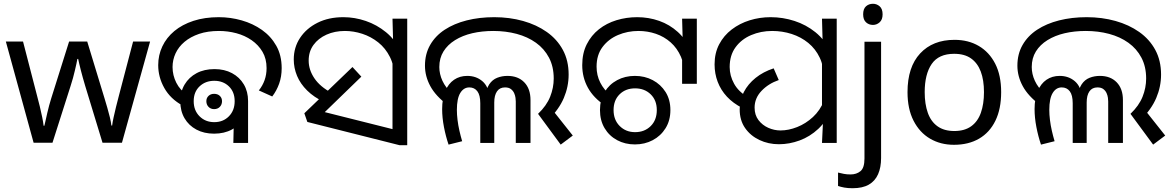

<svg xmlns="http://www.w3.org/2000/svg" viewBox="-20 -757 6210 1017"><path d="M431 -303Q425 -324 419 -344.5Q413 -365 408.5 -383.5Q404 -402 400 -418Q396 -434 394 -445H390Q388 -434 384.5 -418Q381 -402 376.5 -383Q372 -364 366.5 -343.5Q361 -323 354 -302L258 -1H158L11 -537H102L176 -251Q184 -222 191 -192.5Q198 -163 203.5 -136.5Q209 -110 211 -91H215Q218 -103 222 -121Q226 -139 230.5 -159Q235 -179 240.5 -199Q246 -219 251 -235L346 -537H442L534 -235Q541 -212 548.5 -186Q556 -160 562 -135.5Q568 -111 570 -92H574Q576 -109 581.5 -134.5Q587 -160 594.5 -190.5Q602 -221 610 -251L685 -537H775L626 -1H523Z M947 -198Q883 -233 850.5 -290.5Q818 -348 818 -412Q818 -465 840 -511.5Q862 -558 903.5 -592.5Q945 -627 1004.5 -646.5Q1064 -666 1139 -666Q1201 -666 1260.5 -649Q1320 -632 1367.5 -598.5Q1415 -565 1443.5 -514.5Q1472 -464 1472 -396Q1472 -351 1458.5 -313.5Q1445 -276 1422 -246L1351 -278Q1371 -303 1381.5 -332.5Q1392 -362 1392 -396Q1392 -446 1370.5 -482.5Q1349 -519 1313 -544Q1277 -569 1232 -581Q1187 -593 1140 -593Q1080 -593 1034.5 -577.5Q989 -562 957.5 -535.5Q926 -509 910 -474.5Q894 -440 894 -402Q894 -358 914 -318.5Q934 -279 971 -256L947 -198ZM1114 -49Q1061 -49 1020.5 -70.5Q980 -92 957.5 -130.5Q935 -169 935 -220Q935 -271 958 -309.5Q981 -348 1021.5 -369.5Q1062 -391 1116 -391Q1169 -391 1209 -369.5Q1249 -348 1271.5 -310Q1294 -272 1294 -222Q1294 -171 1271.5 -132Q1249 -93 1208.5 -71Q1168 -49 1114 -49ZM1115 -110Q1162 -110 1192.5 -141Q1223 -172 1223 -221Q1223 -270 1192.5 -299.5Q1162 -329 1115 -329Q1068 -329 1037 -299.5Q1006 -270 1006 -221Q1006 -172 1037 -141Q1068 -110 1115 -110ZM1114 -179Q1096 -179 1084.5 -191Q1073 -203 1073 -221Q1073 -238 1084.5 -249Q1096 -260 1114 -260Q1133 -260 1144.5 -249Q1156 -238 1156 -221Q1156 -203 1144.5 -191Q1133 -179 1114 -179ZM1220 -187 1294 -222V0H1216Z M1696 -217Q1643 -242 1607 -277.5Q1571 -313 1553.5 -355Q1536 -397 1536 -442Q1536 -506 1569.5 -556.5Q1603 -607 1662 -636.5Q1721 -666 1799 -666Q1859 -666 1917.5 -646Q1976 -626 2024.5 -586.5Q2073 -547 2101.5 -487Q2130 -427 2130 -347L2069 -344Q2069 -408 2045.5 -455Q2022 -502 1983.5 -532.5Q1945 -563 1899 -578Q1853 -593 1807 -593Q1753 -593 1709.5 -573.5Q1666 -554 1640.5 -519Q1615 -484 1615 -436Q1615 -387 1645.5 -342Q1676 -297 1737 -265L1696 -217ZM2059 -482 2063 -510 2059 -658H2137V12H2096L1608 -111L1592 -157L1847 -402L1894 -351L1664 -128L1657 -174L2119 -58L2059 -6Z M2830 -154Q2875 -197 2894 -244.5Q2913 -292 2913 -341Q2913 -404 2888 -451.5Q2863 -499 2819 -530.5Q2775 -562 2717 -577.5Q2659 -593 2593 -593Q2533 -593 2481.5 -581Q2430 -569 2390.5 -544.5Q2351 -520 2329 -484.5Q2307 -449 2307 -402Q2307 -365 2323.5 -329Q2340 -293 2377 -258L2351 -201Q2288 -248 2259.5 -300.5Q2231 -353 2231 -409Q2231 -471 2258.5 -519Q2286 -567 2335.5 -599.5Q2385 -632 2452 -649Q2519 -666 2598 -666Q2679 -666 2750.5 -646Q2822 -626 2876.5 -587.5Q2931 -549 2961.5 -492.5Q2992 -436 2992 -362Q2992 -298 2966.5 -238Q2941 -178 2885 -123L2899 -184L3014 -39L2950 9ZM2356 9Q2341 -35 2331.5 -84.5Q2322 -134 2322 -179Q2322 -235 2338.5 -274.5Q2355 -314 2385 -334.5Q2415 -355 2455 -355Q2502 -355 2535 -327Q2568 -299 2573 -243H2551Q2555 -286 2571.5 -310.5Q2588 -335 2613.5 -345Q2639 -355 2668 -355Q2724 -355 2757 -321Q2790 -287 2790 -227V0H2712V-220Q2712 -227 2710.5 -239Q2709 -251 2703.5 -263.5Q2698 -276 2686.5 -285Q2675 -294 2655 -294Q2627 -294 2612.5 -273Q2598 -252 2598 -214V0H2524V-210Q2524 -253 2508.5 -273.5Q2493 -294 2466 -294Q2436 -294 2418 -264.5Q2400 -235 2400 -175Q2400 -150 2403.5 -121.5Q2407 -93 2413.5 -64.5Q2420 -36 2428 -9L2356 9Z M3185 -198Q3124 -238 3094 -292.5Q3064 -347 3064 -412Q3064 -475 3088 -522.5Q3112 -570 3152.5 -602Q3193 -634 3245.5 -650Q3298 -666 3355 -666Q3416 -666 3471.5 -646.5Q3527 -627 3570.5 -587.5Q3614 -548 3639 -488.5Q3664 -429 3664 -348H3607Q3607 -410 3587 -456Q3567 -502 3532.5 -532.5Q3498 -563 3454 -578Q3410 -593 3362 -593Q3304 -593 3253.5 -571.5Q3203 -550 3171.5 -508Q3140 -466 3140 -404Q3140 -358 3159.5 -319.5Q3179 -281 3213 -254L3185 -198ZM3593 -475 3597 -513 3593 -658H3671V-313H3593ZM3343 8Q3291 8 3249 -14.5Q3207 -37 3182.5 -78Q3158 -119 3158 -174Q3158 -229 3182.5 -269.5Q3207 -310 3249 -332.5Q3291 -355 3343 -355Q3395 -355 3437.5 -332.5Q3480 -310 3505.5 -269.5Q3531 -229 3531 -174Q3531 -119 3505.5 -78Q3480 -37 3437.5 -14.5Q3395 8 3343 8ZM3344 -57Q3394 -57 3426.5 -89Q3459 -121 3459 -174Q3459 -226 3426.5 -257.5Q3394 -289 3344 -289Q3294 -289 3262 -257.5Q3230 -226 3230 -174Q3230 -122 3262.5 -89.5Q3295 -57 3344 -57Z M3912 -185Q3863 -210 3830.5 -245Q3798 -280 3781.5 -323.5Q3765 -367 3765 -416Q3765 -476 3789.5 -522.5Q3814 -569 3856 -601Q3898 -633 3951 -649.5Q4004 -666 4062 -666Q4127 -666 4188.5 -646Q4250 -626 4299 -586.5Q4348 -547 4377 -487Q4406 -427 4406 -347L4344 -344Q4344 -405 4322 -451.5Q4300 -498 4261.5 -529.5Q4223 -561 4173.5 -577Q4124 -593 4070 -593Q4010 -593 3958.5 -571Q3907 -549 3876 -506.5Q3845 -464 3845 -402Q3845 -356 3868.5 -313.5Q3892 -271 3941 -243L3912 -185ZM4106 7Q4050 7 4002.5 -15.5Q3955 -38 3926.5 -79Q3898 -120 3898 -178Q3898 -227 3920 -269.5Q3942 -312 3982.5 -344.5Q4023 -377 4078 -395L4105 -333Q4050 -314 4013.5 -275.5Q3977 -237 3977 -187Q3977 -148 3997.5 -121Q4018 -94 4049.5 -80Q4081 -66 4114 -66Q4157 -66 4202.5 -84Q4248 -102 4286 -137Q4324 -172 4345 -224L4383 -180Q4359 -116 4314.5 -74.5Q4270 -33 4215.5 -13Q4161 7 4106 7ZM4339 -106 4334 -144V-471L4338 -511L4334 -658H4412V0H4334Z M4496 240Q4471 240 4452 236.5Q4433 233 4419 228V157Q4434 161 4450 164Q4466 167 4485 167Q4517 167 4538 149.5Q4559 132 4559 83V-536H4647V80Q4647 130 4631 166Q4615 202 4582 221Q4549 240 4496 240ZM4552 -681Q4552 -710 4567 -723.5Q4582 -737 4604 -737Q4624 -737 4639.5 -723.5Q4655 -710 4655 -681Q4655 -653 4639.5 -639Q4624 -625 4604 -625Q4582 -625 4567 -639Q4552 -653 4552 -681Z M5283 -269Q5283 -180 5252.5 -117.5Q5222 -55 5166 -22.5Q5110 10 5033 10Q4962 10 4906.5 -22.5Q4851 -55 4819 -117.5Q4787 -180 4787 -269Q4787 -402 4854 -474Q4921 -546 5036 -546Q5109 -546 5164.5 -513.5Q5220 -481 5251.5 -419.5Q5283 -358 5283 -269ZM4878 -269Q4878 -206 4894.5 -159.5Q4911 -113 4946 -88Q4981 -63 5035 -63Q5089 -63 5124 -88Q5159 -113 5175.5 -159.5Q5192 -206 5192 -269Q5192 -333 5175 -378Q5158 -423 5123.5 -447.5Q5089 -472 5034 -472Q4952 -472 4915 -418Q4878 -364 4878 -269Z M5968 -154Q6013 -197 6032 -244.5Q6051 -292 6051 -341Q6051 -404 6026 -451.5Q6001 -499 5957 -530.5Q5913 -562 5855 -577.5Q5797 -593 5731 -593Q5671 -593 5619.5 -581Q5568 -569 5528.5 -544.5Q5489 -520 5467 -484.5Q5445 -449 5445 -402Q5445 -365 5461.5 -329Q5478 -293 5515 -258L5489 -201Q5426 -248 5397.5 -300.5Q5369 -353 5369 -409Q5369 -471 5396.5 -519Q5424 -567 5473.5 -599.5Q5523 -632 5590 -649Q5657 -666 5736 -666Q5817 -666 5888.5 -646Q5960 -626 6014.5 -587.5Q6069 -549 6099.5 -492.5Q6130 -436 6130 -362Q6130 -298 6104.5 -238Q6079 -178 6023 -123L6037 -184L6152 -39L6088 9ZM5494 9Q5479 -35 5469.5 -84.5Q5460 -134 5460 -179Q5460 -235 5476.5 -274.5Q5493 -314 5523 -334.5Q5553 -355 5593 -355Q5640 -355 5673 -327Q5706 -299 5711 -243H5689Q5693 -286 5709.5 -310.5Q5726 -335 5751.5 -345Q5777 -355 5806 -355Q5862 -355 5895 -321Q5928 -287 5928 -227V0H5850V-220Q5850 -227 5848.5 -239Q5847 -251 5841.5 -263.5Q5836 -276 5824.5 -285Q5813 -294 5793 -294Q5765 -294 5750.5 -273Q5736 -252 5736 -214V0H5662V-210Q5662 -253 5646.5 -273.5Q5631 -294 5604 -294Q5574 -294 5556 -264.5Q5538 -235 5538 -175Q5538 -150 5541.5 -121.5Q5545 -93 5551.5 -64.5Q5558 -36 5566 -9L5494 9Z"/></svg>

Font: hexoriya15
Style: Book
Weight: 400
Designer: Jelle Bosma - Monotype Design Team
Foundry: Monotype Imaging Inc.
Version: Version 2.003